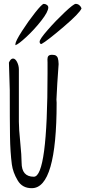

<svg xmlns="http://www.w3.org/2000/svg" viewBox="-20 -963 444 998"><path d="M26.4 0ZM60.1 -728Q60.1 -728 60.1 -734.4Q61 -749.5 94 -801Q127 -852.5 162.8 -897.7Q198.7 -942.9 207.5 -942.9Q216.3 -942.9 223.6 -937.5Q231 -932.1 231 -924.3Q231 -901.9 194.3 -855.2Q157.7 -808.6 116.5 -770.5Q75.2 -732.4 60.1 -728ZM195.8 -734.4Q186 -733.9 186 -746.6Q186 -759.3 228 -807.4Q270 -855.5 316.4 -899.2Q362.8 -942.9 373.5 -942.9Q384.3 -942.9 392.6 -935.8Q400.9 -928.7 403.8 -919.4Q394.5 -895 310.1 -823Q225.6 -751 195.8 -734.4ZM273.4 -445.8 274.4 -428.7Q274.4 15.1 145.5 15.1Q95.7 15.6 71.8 -25.4Q46.9 -67.4 41.5 -108.9Q33.2 -172.9 32 -255.6Q30.8 -338.4 30.8 -494.6L26.4 -637.7Q35.6 -658.7 47.6 -658.7Q59.6 -658.7 68.8 -640.4Q78.1 -622.1 78.1 -601.6V-329.6Q78.1 -293.9 85.2 -223.6Q92.3 -153.3 92.3 -117.7Q92.3 -44.4 155.8 -44.4Q227.1 -44.4 227.1 -582V-638.2L226.6 -654.8Q226.6 -666.5 231.9 -672.4Q237.3 -678.2 250.7 -678.2Q264.2 -678.2 271 -673.8Q277.3 -669.9 280.3 -662.1Q284.2 -649.9 284.7 -629.9L277.8 -529.3Z"/></svg>

Font: Amatic
Style: Bold
Weight: 700
Width: 3
Version: Version 2.000; ttfautohint (v0.92-dirty) -l 8 -r 50 -G 50 -x